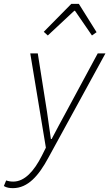

<svg xmlns="http://www.w3.org/2000/svg" viewBox="-99 -757 567 996"><path d="M-32 219C46 219 102 154 152 61L448 -480H408L244 -176C219 -130 193 -82 169 -36H165C158 -80 152 -131 145 -176L97 -480H58L139 9L118 51C77 132 28 185 -30 185C-44 185 -56 183 -67 179L-79 208C-65 217 -48 219 -32 219ZM149 -573 286 -701H290L378 -573L402 -590L310 -737H271L128 -592Z"/></svg>

Font: Source Sans Pro Light
Style: Italic
Weight: 300
Italic angle: -11°
Designer: Paul D. Hunt
Foundry: Adobe Systems Incorporated
Version: Version 3.006;hotconv 1.0.111;makeotfexe 2.5.65597